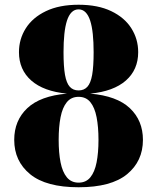

<svg xmlns="http://www.w3.org/2000/svg" viewBox="-20 -780 662 810"><path d="M311.5 10Q174.5 10 107.2 -45Q40 -100 40 -190Q40 -271.5 95 -323.5Q150 -375.5 262.5 -385Q164 -394.5 112 -440.2Q60 -486 60 -560Q60 -615 88.8 -660.5Q117.5 -706 173.8 -733Q230 -760 311.5 -760Q393 -760 449.2 -733Q505.5 -706 534.2 -660.5Q563 -615 563 -560Q563 -486 511 -440.2Q459 -394.5 360.5 -385Q473 -375.5 528 -323.5Q583 -271.5 583 -190Q583 -100 516 -45Q449 10 311.5 10ZM311.5 -9.5Q343 -9.5 361.2 -32Q379.5 -54.5 387.5 -95Q395.5 -135.5 395.5 -190Q395.5 -244.5 387.5 -285.5Q379.5 -326.5 361.2 -349Q343 -371.5 311.5 -371.5Q280.5 -371.5 262 -349Q243.5 -326.5 235.5 -285.5Q227.5 -244.5 227.5 -190Q227.5 -135.5 235.5 -95Q243.5 -54.5 262 -32Q280.5 -9.5 311.5 -9.5ZM311.5 -398.5Q334.5 -398.5 348.5 -413.8Q362.5 -429 368.8 -464.2Q375 -499.5 375 -560Q375 -602.5 371.5 -636Q368 -669.5 360.5 -692.8Q353 -716 340.8 -728.2Q328.5 -740.5 311.5 -740.5Q294.5 -740.5 282.2 -728.2Q270 -716 262.5 -692.8Q255 -669.5 251.5 -636Q248 -602.5 248 -560Q248 -499.5 254.2 -464.2Q260.5 -429 274.5 -413.8Q288.5 -398.5 311.5 -398.5Z"/></svg>

Font: Bodoni Moda 11pt ExtraBold
Style: Regular
Weight: 800
Designer: Owen Earl
Foundry: indestructible type
Version: Version 2.004